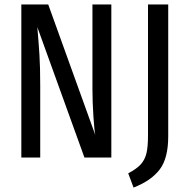

<svg xmlns="http://www.w3.org/2000/svg" viewBox="-20 -709 849 864"><path d="M481 0H360L148 -587Q154 -517 157.5 -462Q161 -407 161 -324V0H76V-689H197L409 -101Q405 -116 400.5 -183Q396 -250 396 -308V-689H481ZM737 -95Q737 4 698 54.5Q659 105 581 135L557 71Q595 51 613.5 30.5Q632 10 639 -19Q646 -48 646 -99V-689H737Z"/></svg>

Font: Fira Sans Compressed
Style: Regular
Weight: 400
Width: 1
Designer: bBox Type GmbH & Carrois Corporate GbR & Edenspiekermann AG
Foundry: bBox Type GmbH & Carrois Corporate GbR & Edenspiekermann AG
Version: Version 4.301